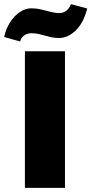

<svg xmlns="http://www.w3.org/2000/svg" viewBox="-34 -905 440 925"><path d="M86 0V-658H279V0ZM63 -705 -14 -727Q-5 -768 15.5 -799Q36 -830 62.5 -847.5Q89 -865 117 -865Q141 -865 164 -859.5Q187 -854 209.5 -848Q232 -842 251 -842Q270 -842 284.5 -852.5Q299 -863 308 -885L386 -864Q369 -795 331 -758.5Q293 -722 251 -722Q226 -722 203 -728Q180 -734 159.5 -739.5Q139 -745 118 -745Q97 -745 82 -734Q67 -723 63 -705Z"/></svg>

Font: Ysabeau Infant Black
Style: Regular
Weight: 900
Designer: Christian Thalmann (Catharsis Fonts)
Version: Version 2.001;gftools[0.9.30]; featfreeze: ss01,ss02,lnum